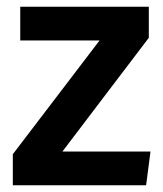

<svg xmlns="http://www.w3.org/2000/svg" viewBox="-20 -549 484 569"><path d="M421 -437 165 -100H426L413 0H18V-92L275 -429H40V-529H421Z"/></svg>

Font: Fira Sans Medium
Style: Regular
Weight: 500
Designer: bBox Type GmbH & Carrois Corporate GbR & Edenspiekermann AG
Foundry: bBox Type GmbH & Carrois Corporate GbR & Edenspiekermann AG
Version: Version 4.301